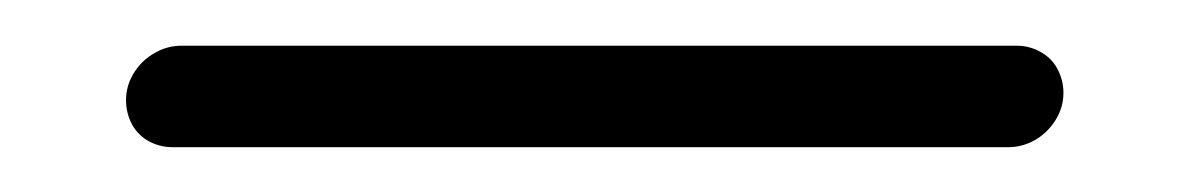

<svg xmlns="http://www.w3.org/2000/svg" viewBox="-20 -20 524 84"><path d="M445.2 22.2Q444.8 28.1 441.3 33.3Q437.8 38.5 432.4 41.5Q427 44.4 421.1 44.4H55.6Q49.6 44.4 44.6 41.5Q39.6 38.5 37.2 33.3Q34.8 28.1 35.2 22.2Q35.6 16.3 39.1 11.1Q42.6 5.9 48 3Q53.3 0 59.3 0H424.8Q430.7 0 435.7 3Q440.7 5.9 443.1 11.1Q445.6 16.3 445.2 22.2Z"/></svg>

Font: 26F Galaxy Sans Oblique
Style: Regular
Weight: 400
Italic angle: -5°
Designer: C₂₉H₂₅N₃O₅
Version: Version 1.200;FEAKit 1.0